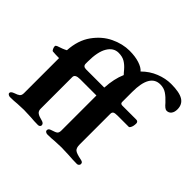

<svg xmlns="http://www.w3.org/2000/svg" viewBox="-166 -903 1104 1104"><g transform="rotate(45 386.0 -351.5)"><path d="M772 -628Q772 -605 761.5 -591.5Q751 -578 733 -578Q719 -578 696 -606Q673 -631 651.5 -645.5Q630 -660 601 -660Q517 -660 517 -515V-433Q517 -419 533 -419H646Q654 -419 658 -414.5Q662 -410 662 -403Q662 -381 654 -367Q649 -359 646 -359H554Q532 -359 524.5 -354Q517 -349 517 -337V-87Q517 -60 529 -49.5Q541 -39 582 -31Q593 -29 597.5 -25Q602 -21 602 -13Q602 -7 597 -2Q592 3 585 3Q551 3 515 0Q471 -2 454 -2Q437 -2 403 0Q376 3 345 3Q338 3 331.5 -1Q325 -5 325 -11Q325 -19 329.5 -23.5Q334 -28 344 -31Q371 -39 378.5 -46Q386 -53 386 -70V-355H253Q213 -355 213 -332V-74Q213 -55 226 -46Q239 -37 265 -31Q285 -26 285 -11Q285 -5 280 -1Q275 3 268 3Q237 3 205 0Q167 -2 150 -2Q133 -2 99 0Q72 3 41 3Q34 3 27.5 -1Q21 -5 21 -11Q21 -23 44 -31Q63 -37 72.5 -44.5Q82 -52 82 -70V-355Q51 -355 30 -357Q25 -358 20.5 -368Q16 -378 16 -386Q16 -392 25 -396Q63 -408 82 -419Q87 -504 128 -561Q169 -618 226 -645Q283 -672 339 -672Q385 -672 419 -661Q453 -650 468 -632Q505 -669 551.5 -687.5Q598 -706 643 -706Q711 -706 741.5 -687Q772 -668 772 -628ZM384 -419 386 -420Q390 -494 414 -549Q410 -553 403.5 -560.5Q397 -568 393 -573Q375 -594 354.5 -606.5Q334 -619 303 -619Q262 -619 237.5 -578Q213 -537 213 -458V-441Q213 -419 238 -419Z"/></g></svg>

Font: EB Garamond
Style: Bold
Weight: 700
Designer: Georg Duffner and Octavio Pardo
Foundry: Georg Duffner
Version: Version 1.000; ttfautohint (v1.6)